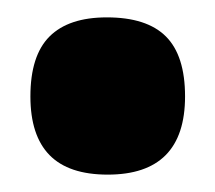

<svg xmlns="http://www.w3.org/2000/svg" viewBox="-20 -441 248 221"><path d="M104 -240Q59 -240 37 -262.5Q15 -285 15 -330Q15 -377 37 -399Q59 -421 103 -421Q149 -421 171 -399Q193 -377 193 -330Q193 -240 104 -240Z"/></svg>

Font: Bricolage Grotesque 96pt ExtraBold SemiCondensed
Style: Regular
Weight: 800
Width: 4
Version: Version 1.001;gftools[0.9.33.dev8+g029e19f]